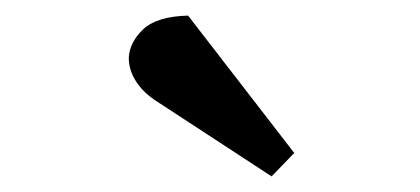

<svg xmlns="http://www.w3.org/2000/svg" viewBox="-20 -804 538 246"><path d="M357 -608 328 -578 178 -676Q162 -687 153.5 -701Q145 -715 145 -730Q146 -750 163.5 -766.5Q181 -783 221 -784Z"/></svg>

Font: Literata 18pt SemiBold
Style: Italic
Weight: 600
Italic angle: -2°
Designer: Latin by Veronika Burian and Jose Scaglione. Greek by Irene Vlachou. Cyrillic by Vera Evstafieva
Foundry: TypeTogether
Version: Version 3.103;gftools[0.9.29]